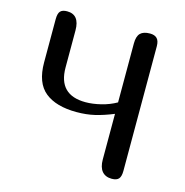

<svg xmlns="http://www.w3.org/2000/svg" viewBox="-105 -807 874 906"><g transform="rotate(15 332.0 -354.5)"><path d="M456 -77V-300Q407 -280 366.5 -270.5Q326 -261 278 -261Q178 -261 124 -304.5Q70 -348 70 -448V-659Q70 -687 80 -698Q90 -709 113 -709Q174 -709 174 -632V-451Q174 -317 307 -317Q342 -317 382.5 -327Q423 -337 456 -356V-644Q456 -679 471 -694Q486 -709 518 -709Q541 -709 552.5 -697Q564 -685 564 -659V-50Q564 -23 554 -11.5Q544 0 520 0Q489 0 472.5 -19.5Q456 -39 456 -77Z"/></g></svg>

Font: Marmelad for Arash.Academy
Style: Regular
Weight: 400
Designer: Manvel Shmavonyan
Foundry: Cyreal
Version: Version 1.110;Glyphs 3.2 (3202)